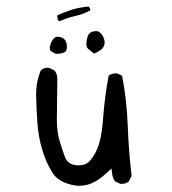

<svg xmlns="http://www.w3.org/2000/svg" viewBox="-20 -602 540 602"><path d="M263.2 -570.8Q263.2 -576.7 257.3 -581.5Q230.5 -579.1 207.5 -572.3Q184.1 -564.9 160.2 -554.2L159.2 -552.2L161.6 -538.1L168 -535.6Q190.4 -546.4 216.8 -552.2Q241.2 -557.1 263.2 -569.8Q263.2 -570.3 263.2 -570.8ZM308.1 -468.8Q308.1 -478 302.7 -488.3Q293.9 -504.4 282.2 -504.4Q267.6 -504.4 260.7 -497.6Q253.9 -490.7 251.5 -473.1Q251 -468.3 251 -466.3Q251 -464.4 251 -462.4Q251 -460.4 251.5 -457.5Q252.9 -452.1 255.9 -449.2Q264.6 -441.4 275.4 -434.1Q299.8 -444.3 305.7 -457.5Q308.1 -462.9 308.1 -468.8ZM185.1 -440.4Q189.9 -445.3 189.9 -455.1Q189.9 -458.5 189 -464.4Q186 -480 171.9 -484.9Q166 -486.8 160.6 -486.8Q154.3 -486.8 148.9 -481.9Q141.6 -474.1 137.7 -460.9Q136.2 -454.6 136.2 -451.2Q136.2 -445.8 137.2 -444.3Q142.6 -438.5 155.8 -433.1Q178.2 -433.6 185.1 -440.4ZM93.3 -307.1Q93.3 -305.2 93.3 -302.7Q94.2 -259.3 97.2 -216.8Q100.1 -174.3 112.5 -132.3Q125 -90.3 146 -58.1Q166 -28.3 217.8 -20Q222.2 -19.5 226.6 -19.5Q247.1 -19.5 265.1 -26.4Q287.6 -34.7 317.4 -62.5L329.6 -73.7L331.5 -57.6Q333 -44.9 340.3 -33.7L356.9 -25.9Q358.9 -25.4 360.4 -25.4Q374 -25.4 383.3 -32.7L392.6 -50.3Q383.3 -130.4 380.4 -209.7Q377.4 -289.1 362.8 -364.7L348.1 -371.6Q346.2 -372.1 344.7 -372.1Q331.1 -372.1 320.8 -365.2Q308.1 -298.8 303.2 -229.7Q298.3 -160.6 280.8 -126.5Q270.5 -106.4 261.2 -97.2Q252 -87.9 243.2 -85.9Q225.6 -81.1 209 -85.9Q199.7 -88.4 193.4 -94.7Q187 -101.1 183.6 -109.9Q177.7 -125 168 -156.2Q158.2 -187.5 158.2 -225.1Q158.2 -226.6 159.7 -351.1Q159.7 -353.5 159.7 -356Q159.7 -370.1 150.9 -380.9L134.3 -389.2Q132.3 -389.6 128.4 -389.6Q124.5 -389.6 118.9 -387.9Q113.3 -386.2 108.4 -382.3Q93.3 -346.2 93.3 -307.1Z"/></svg>

Font: NaikaiFont
Style: Light
Weight: 300
Version: Version 1.89